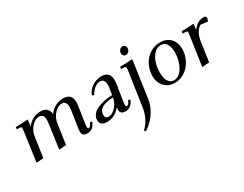

<svg xmlns="http://www.w3.org/2000/svg" viewBox="-94 -1192 2624 2069"><g transform="rotate(-30 1218.0 -157.0)"><path d="M58.1 -411.1 63 -439Q150.4 -439 213.9 -445.8L211.9 -418L204.1 -363.8Q234.9 -405.8 279.5 -429Q324.2 -452.1 373 -452.1Q473.1 -452.1 480 -357.9Q512.7 -404.3 559.8 -428.2Q606.9 -452.1 654.8 -452.1Q762.2 -452.1 762.2 -345.2Q762.2 -323.2 757.8 -294.9L729 -104Q724.1 -68.8 724.1 -58.1Q724.1 -35.2 736.8 -35.2Q755.9 -35.2 771 -64.9L782.2 -86.9L805.2 -76.2L793.9 -54.2Q784.7 -35.6 772.9 -23.2Q761.2 -10.7 748 -4.4Q734.9 2 722.2 4.4Q709.5 6.8 694.8 6.8Q666 6.8 650.4 -7.1Q634.8 -21 634.8 -47.9Q634.8 -68.4 640.1 -105L668.9 -290Q672.9 -313 672.9 -334Q672.9 -358.9 667.7 -375.2Q662.6 -391.6 653.1 -398.9Q643.6 -406.2 634.8 -408.7Q626 -411.1 613.8 -411.1Q569.3 -411.1 524.7 -364.3Q480 -317.4 469.2 -244.1L434.1 0L347.2 6.8L349.1 -17.1L387.2 -290Q391.1 -324.2 391.1 -334Q391.1 -358.9 386 -375.2Q380.9 -391.6 371.3 -398.9Q361.8 -406.2 353 -408.7Q344.2 -411.1 332 -411.1Q287.6 -411.1 242.7 -364.3Q197.8 -317.4 187 -244.1L151.9 0L64.9 6.8L66.9 -17.1L115.2 -363.8Q118.2 -380.9 118.2 -391.1Q118.2 -402.8 111.8 -407Q105.5 -411.1 87.9 -411.1Z M857.9 -62Q857.9 -95.2 875.7 -122.3Q893.6 -149.4 921.4 -166.3Q949.2 -183.1 986.8 -194.6Q1024.4 -206.1 1060.3 -211.2Q1096.2 -216.3 1133.8 -217.8L1144.5 -290Q1148.9 -315.4 1148.9 -334Q1148.9 -358.9 1143.8 -375.2Q1138.7 -391.6 1129.2 -398.9Q1119.6 -406.2 1110.8 -408.7Q1102.1 -411.1 1089.8 -411.1Q1058.6 -411.1 1023.9 -385Q989.3 -358.9 965.8 -314L942.9 -325.2Q968.8 -388.7 1022.2 -420.4Q1075.7 -452.1 1130.9 -452.1Q1237.8 -452.1 1237.8 -345.2Q1237.8 -320.3 1233.9 -294.9L1203.6 -104Q1198.7 -68.8 1198.7 -58.1Q1198.7 -35.2 1211.9 -35.2Q1230.5 -35.2 1245.6 -64.9L1256.8 -86.9L1279.8 -76.2L1268.6 -54.2Q1237.3 6.8 1168.9 6.8Q1140.1 6.8 1124.5 -7.1Q1108.9 -21 1108.9 -47.9Q1108.9 -60.5 1110.8 -80.1Q1081.5 -39.1 1037.4 -16.1Q993.2 6.8 943.8 6.8Q899.4 6.8 878.7 -12Q857.9 -30.8 857.9 -62ZM942.9 -80.1Q942.9 -57.1 954.6 -45.7Q966.3 -34.2 984.9 -34.2Q1028.3 -34.2 1071 -77.4Q1113.8 -120.6 1128.9 -190.9Q942.9 -184.6 942.9 -80.1Z M1239.3 283.2Q1277.3 252 1309.6 192.9Q1341.8 133.8 1353.5 51.8L1414.6 -363.8Q1417.5 -380.9 1417.5 -391.1Q1417.5 -402.8 1411.1 -407Q1404.8 -411.1 1387.2 -411.1H1356.4L1361.3 -439Q1449.7 -439 1513.2 -445.8L1511.2 -418L1448.2 16.1Q1440.9 65.4 1420.4 111.8Q1399.9 158.2 1371.6 193.8Q1343.3 229.5 1313.2 256.6Q1283.2 283.7 1251.5 303.2ZM1439.5 -558.1Q1439.5 -582 1454.6 -599.6Q1469.7 -617.2 1492.2 -617.2Q1508.3 -617.2 1519.8 -606.2Q1531.2 -595.2 1531.2 -576.2Q1531.2 -551.3 1516.1 -534.2Q1501 -517.1 1477.5 -517.1Q1461.4 -517.1 1450.4 -529.8Q1439.5 -542.5 1439.5 -558.1Z M1611.8 -178.2Q1611.8 -231 1630.4 -280.8Q1648.9 -330.6 1681.2 -368.4Q1713.4 -406.2 1760.3 -429.2Q1807.1 -452.1 1859.9 -452.1Q1941.9 -452.1 1989.5 -402.6Q2037.1 -353 2037.1 -272Q2037.1 -219.2 2018.1 -168.9Q1999 -118.7 1966.6 -79.6Q1934.1 -40.5 1887 -16.8Q1839.8 6.8 1787.1 6.8Q1707 6.8 1659.4 -45.7Q1611.8 -98.1 1611.8 -178.2ZM1699.2 -169.9Q1699.2 -128.4 1708.3 -96.2Q1717.3 -64 1738.8 -43Q1760.3 -22 1792 -22Q1821.8 -22 1847.9 -38.3Q1874 -54.7 1892.3 -81.3Q1910.6 -107.9 1924.1 -141.8Q1937.5 -175.8 1943.8 -211.2Q1950.2 -246.6 1950.2 -279.8Q1950.2 -344.7 1926.3 -383.8Q1902.3 -422.9 1855 -422.9Q1806.6 -422.9 1770 -383.1Q1733.4 -343.3 1716.3 -286.6Q1699.2 -230 1699.2 -169.9Z M2122.1 -411.1 2127 -439Q2213.4 -439 2276.9 -445.8L2274.9 -418L2268.1 -371.1Q2322.8 -452.1 2408.2 -452.1Q2436 -452.1 2436 -428.2Q2436 -410.2 2423.8 -388.2L2335.9 -397.9Q2304.2 -378.9 2281.2 -338.6Q2258.3 -298.3 2250 -244.1L2214.8 0L2127 6.8L2128.9 -17.1L2179.2 -363.8Q2182.1 -380.9 2182.1 -391.1Q2182.1 -402.8 2175.8 -407Q2169.4 -411.1 2151.9 -411.1Z"/></g></svg>

Font: Dihjauti
Style: Bold Italic
Weight: 700
Italic angle: -9°
Designer: T. Christopher White
Version: Version 3.0.0